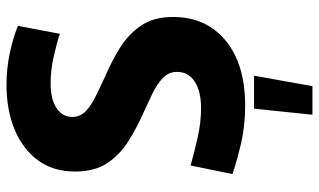

<svg xmlns="http://www.w3.org/2000/svg" viewBox="-220 -560 1004 605"><g transform="rotate(-90 282.5 -258.0)"><path d="M251 12Q186 12 128 -2Q70 -16 36 -28L63 -160Q101 -149 149.5 -138Q198 -127 244 -127Q297 -127 327.5 -147Q358 -167 358 -203Q358 -228 339.5 -246.5Q321 -265 291 -279.5Q261 -294 226 -310Q183 -329 141 -355Q99 -381 71.5 -421Q44 -461 44 -524Q44 -593 79.5 -641Q115 -689 176.5 -714.5Q238 -740 317 -740Q369 -740 418 -729.5Q467 -719 503 -704L478 -572Q451 -581 407.5 -591Q364 -601 322 -601Q272 -601 244 -582.5Q216 -564 216 -533Q216 -508 234 -490.5Q252 -473 282 -458.5Q312 -444 346 -428Q389 -410 431.5 -384Q474 -358 502.5 -318Q531 -278 531 -215Q531 -111 456.5 -49.5Q382 12 251 12ZM242 40H346L313 224H223Z"/></g></svg>

Font: Murecho
Style: Bold
Weight: 700
Designer: Neil Summerour
Foundry: Positype
Version: Version 1.010; ttfautohint (v1.8.3)